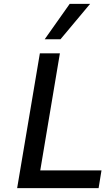

<svg xmlns="http://www.w3.org/2000/svg" viewBox="-20 -977 570 997"><path d="M507 -92 492 0H69L187 -700H291L189 -92ZM212 -773 342 -957H448L294 -773Z"/></svg>

Font: Be Vietnam Medium
Style: Italic
Weight: 500
Italic angle: -9.444°
Designer: Gabriel Lam
Foundry: TypeRant
Version: Version 3.000